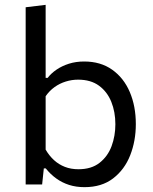

<svg xmlns="http://www.w3.org/2000/svg" viewBox="-20 -762 632 793"><path d="M329 11Q294.5 11 265.5 1.8Q236.5 -7.5 212.5 -24.8Q188.5 -42 169 -66.5H161L154 0H86Q86 -55.5 86 -106.5Q86 -157.5 86 -219V-493.5Q86 -556.5 86 -616Q86 -675.5 86 -732L168.5 -742Q168.5 -681.5 168.5 -620.8Q168.5 -560 168.5 -493.5V-440.5H177Q191 -459 213.2 -474.2Q235.5 -489.5 264.5 -498.8Q293.5 -508 327.5 -508Q395.5 -508 443.2 -474.2Q491 -440.5 516 -382Q541 -323.5 541 -249.5Q541 -180 517.8 -120.8Q494.5 -61.5 447.2 -25.2Q400 11 329 11ZM304 -63Q357.5 -63 391.2 -89.5Q425 -116 440.8 -158.2Q456.5 -200.5 456.5 -249Q456.5 -299.5 439.8 -341.2Q423 -383 389 -408Q355 -433 302.5 -433Q276.5 -433 251.5 -425.2Q226.5 -417.5 205.2 -402.2Q184 -387 168.5 -364.5V-144Q183.5 -118.5 203.2 -100.5Q223 -82.5 248 -72.8Q273 -63 304 -63Z"/></svg>

Font: Commissioner Thin
Style: Regular
Weight: 400
Version: Version 1.000